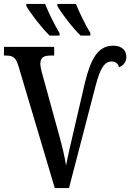

<svg xmlns="http://www.w3.org/2000/svg" viewBox="-20 -951 659 971"><path d="M388 -771H437V-784C413 -823 382 -886 364 -931H270V-921C289 -886 349 -807 388 -771ZM231 -771H281V-784C257 -823 226 -886 208 -931H113V-921C132 -886 193 -807 231 -771ZM73 -618 257 0H329L464 -519C487 -607 509 -640 545 -640C566 -640 577 -628 582 -611C602 -618 619 -636 619 -663C619 -695 598 -720 552 -720C470 -720 437 -642 410 -535L348 -268C334 -211 324 -163 314 -114C307 -160 295 -209 278 -271L191 -587C188 -601 184 -616 184 -628C184 -659 200 -670 235 -670H254V-714H0V-670H11C47 -670 60 -659 73 -618Z"/></svg>

Font: Noto Serif Condensed Medium
Style: Regular
Weight: 500
Width: 3
Designer: Monotype Design Team
Foundry: Monotype Imaging Inc.
Version: Version 2.015